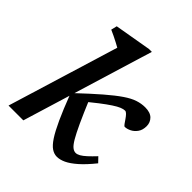

<svg xmlns="http://www.w3.org/2000/svg" viewBox="-203 -868 1013 1013"><g transform="rotate(45 303.0 -362.0)"><path d="M347.5 -735 123.5 0H13L203 -621.5Q194 -627 178.2 -635Q162.5 -643 145 -651.8Q127.5 -660.5 113 -666.5L121 -699.5L326.5 -735ZM200.5 -272.5 206 -286Q276.5 -352.5 325.5 -394.8Q374.5 -437 409.8 -461Q445 -485 473.2 -494.2Q501.5 -503.5 529.5 -503.5Q568 -503.5 586.8 -484.8Q605.5 -466 605.5 -438.5Q605.5 -409.5 592 -390.8Q578.5 -372 560 -363Q541.5 -354 526 -354Q522 -354 514.8 -363.8Q507.5 -373.5 499 -386.5Q490.5 -399 482.2 -407.5Q474 -416 466.5 -416Q455.5 -416 439.5 -409.5Q423.5 -403 399.5 -387.2Q375.5 -371.5 340.8 -344.8Q306 -318 257.5 -276.5L290 -328Q323.5 -248 346.5 -198.2Q369.5 -148.5 385.5 -121.2Q401.5 -94 414.2 -83.8Q427 -73.5 440 -73.5Q451 -73.5 464.8 -81.2Q478.5 -89 496.2 -105.2Q514 -121.5 537 -146L563 -119Q524 -70.5 491.5 -42Q459 -13.5 432.8 -1.2Q406.5 11 384 11Q363.5 11 344.2 -1.8Q325 -14.5 304.2 -46Q283.5 -77.5 258.2 -132.5Q233 -187.5 200.5 -272.5Z"/></g></svg>

Font: Newsreader 9pt Medium
Style: Italic
Weight: 500
Italic angle: -17°
Designer: Hugues Gentile
Foundry: Production Type
Version: Version 1.003